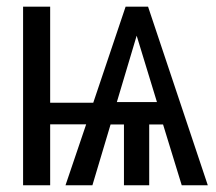

<svg xmlns="http://www.w3.org/2000/svg" viewBox="-20 -548 640 568"><path d="M444.3 -246.1 384.3 -442.4 325.7 -246.1ZM351.6 -528.3H418L594.7 0H517.6L462.4 -179.7H421.4V0H346.7V-179.7H307.1L253.4 0H173.8L234.9 -180.2H128.4V0H48.3V-528.3H128.4V-244.1H255.9Z"/></svg>

Font: Cousine
Style: Regular
Weight: 400
Monospace: yes
Designer: Steve Matteson
Foundry: Monotype Imaging Inc.
Version: Version 1.21